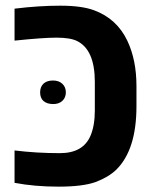

<svg xmlns="http://www.w3.org/2000/svg" viewBox="-20 -660 555 689"><path d="M203.6 -359.4Q216.3 -347.7 216.3 -328.6Q216.3 -309.6 203.6 -297.9Q190.9 -286.1 169.4 -286.6Q147.5 -287.1 135.7 -297.9Q124 -308.6 124 -328.6Q124 -348.6 136.2 -359.9Q148.4 -371.1 169.9 -371.1Q191.4 -371.1 203.6 -359.4ZM317.9 -623Q399.4 -592.8 437 -513.7Q469.7 -444.8 469.7 -351.1V-278.8Q469.7 -122.1 397 -50.8Q369.6 -24.4 323.2 -6.8Q276.9 9.8 190.4 9.8Q104 9.8 32.2 -3.9V-120.1Q111.3 -110.4 194.8 -110.4Q278.3 -110.4 304.7 -172.9Q320.3 -209 320.3 -263.7V-366.2Q320.3 -481 256.8 -512.7Q231.9 -524.9 183.1 -524.9Q134.3 -524.9 32.2 -514.2V-628.9Q119.1 -639.6 196.3 -639.6Q273.4 -639.6 317.9 -623Z"/></svg>

Font: OpenSansHebrew-Bold
Style: Bold
Weight: 700
Foundry: Ascender Corporation, Yanek Iontef
Version: Version 2.001;PS 002.001;hotconv 1.0.70;makeotf.lib2.5.58329